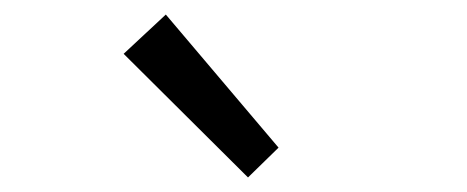

<svg xmlns="http://www.w3.org/2000/svg" viewBox="-20 -883 642 264"><path d="M321 -639 363 -680 208 -863 150 -809Z"/></svg>

Font: Noto Sans CJK HK DemiLight
Style: Regular
Weight: 350
Designer: Ryoko NISHIZUKA 西塚涼子 (kana, bopomofo & ideographs); Paul D. Hunt (Latin, Greek & Cyrillic); Sandoll Communications 산돌커뮤니
Foundry: Adobe
Version: Version 2.004;hotconv 1.0.118;makeotfexe 2.5.65603